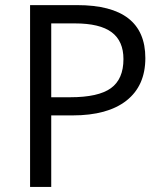

<svg xmlns="http://www.w3.org/2000/svg" viewBox="-20 -734 642 754"><path d="M550.8 -505.9Q550.8 -397.5 476.8 -339.1Q402.8 -280.8 265.1 -280.8H181.2V0H98.1V-713.9H283.2Q550.8 -713.9 550.8 -505.9ZM181.2 -352.1H255.9Q366.2 -352.1 415.5 -387.7Q464.8 -423.3 464.8 -502Q464.8 -572.8 418.5 -607.4Q372.1 -642.1 273.9 -642.1H181.2Z"/></svg>

Font: f01972551
Style: Regular
Weight: 400
Foundry: Ascender Corporation
Version: Version 1.10